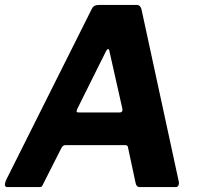

<svg xmlns="http://www.w3.org/2000/svg" viewBox="-26 -762 817 782"><path d="M4 0Q-5 0 -6 -8Q-7 -16 1 -33L348 -726Q354 -737 361.5 -739.5Q369 -742 380 -742H530Q541 -742 546 -734Q551 -726 552 -716L702 -23Q704 -15 701 -7.5Q698 0 689 0H543Q529 0 526 -18L495 -163Q494 -171 483 -171H241Q230 -171 224 -159L148 -9Q146 -3 142.5 -1.5Q139 0 130 0H4ZM461 -304Q476 -304 472 -321L420 -552Q419 -562 414.5 -562Q410 -562 405 -552L289 -319Q285 -309 286.5 -306.5Q288 -304 295 -304Z"/></svg>

Font: Libre Franklin Thin
Style: Bold Italic
Weight: 700
Italic angle: -8°
Version: Version 3.000